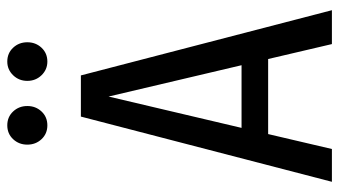

<svg xmlns="http://www.w3.org/2000/svg" viewBox="-222 -709 931 527"><g transform="rotate(-90 243.5 -445.5)"><path d="M345 -175H139L98 0H8L187 -689H300L479 0H386ZM328 -248 242 -613 156 -248ZM216 -836Q216 -813 201 -797Q186 -781 163 -781Q140 -781 125 -797Q110 -813 110 -836Q110 -859 125 -875Q140 -891 163 -891Q186 -891 201 -875Q216 -859 216 -836ZM391 -836Q391 -813 376 -797Q361 -781 338 -781Q316 -781 300.5 -797Q285 -813 285 -836Q285 -859 300.5 -875Q316 -891 338 -891Q361 -891 376 -875Q391 -859 391 -836Z"/></g></svg>

Font: Fira Sans Compressed
Style: Regular
Weight: 400
Width: 1
Designer: bBox Type GmbH & Carrois Corporate GbR & Edenspiekermann AG
Foundry: bBox Type GmbH & Carrois Corporate GbR & Edenspiekermann AG
Version: Version 4.301